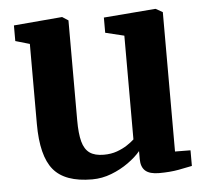

<svg xmlns="http://www.w3.org/2000/svg" viewBox="-46 -613 729 673"><g transform="rotate(-5 319.0 -277.0)"><path d="M487.5 9.5Q454.5 9.5 439.2 -4Q424 -17.5 424 -45.5V-73.5Q407.5 -53.5 380.2 -34Q353 -14.5 320 -1.8Q287 11 252 11Q156.5 11 116 -38Q75.5 -87 75.5 -199.5V-481L25.5 -495.5V-550.5L195 -565H196.5L217.5 -551.5V-200Q217.5 -153 225 -125Q232.5 -97 250.5 -84.2Q268.5 -71.5 300 -71.5Q326 -71.5 346.8 -79Q367.5 -86.5 383 -96.8Q398.5 -107 408 -116V-481L342 -497V-550.5L522.5 -565H525.5L549.5 -551.5V-61L604 -60.5V-5.5Q586 -1.5 556 4Q526 9.5 487.5 9.5Z"/></g></svg>

Font: Merriweather 24pt
Style: Bold
Weight: 700
Designer: Eben Sorkin
Foundry: Eben Sorkin
Version: Version 2.100